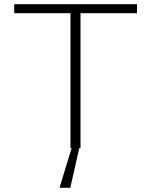

<svg xmlns="http://www.w3.org/2000/svg" viewBox="-20 -708 723 918"><path d="M317 0V-645H48V-688H635V-645H365V0ZM266 190V185L328 -18H362V-13L316 190Z"/></svg>

Font: Saira Expanded ExtraLight
Style: Regular
Weight: 250
Width: 7
Designer: Hector Gatti with collaboration of the Omnibus-Type team
Foundry: Omnibus-Type
Version: Version 1.101